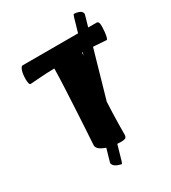

<svg xmlns="http://www.w3.org/2000/svg" viewBox="-208 -853 968 1084"><g transform="rotate(-30 276.0 -311.0)"><path d="M317.6 13Q297.5 13 273 9.6Q248.5 6.2 226.5 -1.4Q204.6 -9.1 190.1 -20.5Q175.7 -31.9 175.7 -48Q175.7 -52.5 177.9 -84.5Q180.2 -116.4 183 -167.3Q185.9 -218.3 189.3 -280.9Q192.6 -343.6 195.9 -409Q199.1 -474.4 200.1 -534.1H195.6Q174.1 -534.1 148.8 -532.7Q123.5 -531.3 100.3 -529.7Q77 -528.1 60.4 -526.7Q43.7 -525.3 40.5 -525.3Q35 -525.3 32.2 -536Q29.5 -546.7 29.5 -561.5Q29.5 -595.9 36.9 -617.4Q44.3 -639 53.5 -639H535Q545.1 -639 548.5 -630.7Q551.8 -622.4 551.8 -606.6Q551.8 -593.3 550 -573.9Q548.1 -554.4 544.6 -539.9Q541.1 -525.3 536.1 -525.3Q532.8 -525.3 514.8 -526.7Q496.8 -528.1 472.5 -529.7Q448.3 -531.3 424.3 -532.7Q400.2 -534.1 384.2 -534.1H380.5Q377.5 -494.8 373.6 -432.6Q369.7 -370.5 365.9 -297.9Q362 -225.3 359.6 -151.6Q357.3 -77.9 357.3 -14.6Q357.3 0.7 350.7 6.8Q344.2 13 317.6 13ZM267.5 109.1Q262.5 124.1 259.5 124.1Q256.5 123.1 245 120.2Q233.5 117.3 222 109.9Q210.6 102.6 206.6 90.6Q205.6 83.6 209.6 72.6L441.9 -731Q446.9 -746 449.9 -746Q453.9 -746 464.8 -744.5Q475.7 -743 487.1 -737.5Q498.5 -732 502.5 -720Q503.5 -713 499.5 -702Z"/></g></svg>

Font: Briem Hand Thin
Style: Regular
Weight: 100
Designer: Gunnlaugur SE Briem, Eben Sorkin
Foundry: Sorkin Type Co.
Version: Version 1.003